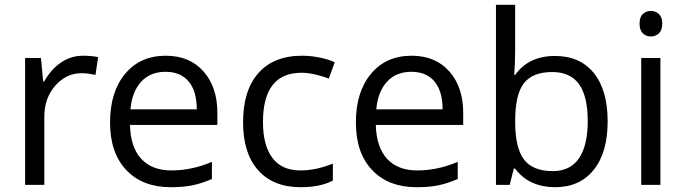

<svg xmlns="http://www.w3.org/2000/svg" viewBox="-20 -780 2892 810"><path d="M330.1 -544.9Q365.7 -544.9 394 -539.1L382.8 -463.9Q349.6 -471.2 324.2 -471.2Q259.3 -471.2 213.1 -418.5Q167 -365.7 167 -287.1V0H85.9V-535.2H152.8L162.1 -436H166Q195.8 -488.3 237.8 -516.6Q279.8 -544.9 330.1 -544.9Z M700.2 9.8Q581.5 9.8 512.9 -62.5Q444.3 -134.8 444.3 -263.2Q444.3 -392.6 508.1 -468.8Q571.8 -544.9 679.2 -544.9Q779.8 -544.9 838.4 -478.8Q897 -412.6 897 -304.2V-252.9H528.3Q530.8 -158.7 575.9 -109.9Q621.1 -61 703.1 -61Q789.6 -61 874 -97.2V-24.9Q831.1 -6.3 792.7 1.7Q754.4 9.8 700.2 9.8ZM678.2 -477.1Q613.8 -477.1 575.4 -435.1Q537.1 -393.1 530.3 -318.8H810.1Q810.1 -395.5 775.9 -436.3Q741.7 -477.1 678.2 -477.1Z M1249 9.8Q1132.8 9.8 1069.1 -61.8Q1005.4 -133.3 1005.4 -264.2Q1005.4 -398.4 1070.1 -471.7Q1134.8 -544.9 1254.4 -544.9Q1293 -544.9 1331.5 -536.6Q1370.1 -528.3 1392.1 -517.1L1367.2 -448.2Q1340.3 -459 1308.6 -466.1Q1276.9 -473.1 1252.4 -473.1Q1089.4 -473.1 1089.4 -265.1Q1089.4 -166.5 1129.2 -113.8Q1168.9 -61 1247.1 -61Q1314 -61 1384.3 -89.8V-18.1Q1330.6 9.8 1249 9.8Z M1737.3 9.8Q1618.7 9.8 1550 -62.5Q1481.4 -134.8 1481.4 -263.2Q1481.4 -392.6 1545.2 -468.8Q1608.9 -544.9 1716.3 -544.9Q1816.9 -544.9 1875.5 -478.8Q1934.1 -412.6 1934.1 -304.2V-252.9H1565.4Q1567.9 -158.7 1613 -109.9Q1658.2 -61 1740.2 -61Q1826.7 -61 1911.1 -97.2V-24.9Q1868.2 -6.3 1829.8 1.7Q1791.5 9.8 1737.3 9.8ZM1715.3 -477.1Q1650.9 -477.1 1612.5 -435.1Q1574.2 -393.1 1567.4 -318.8H1847.2Q1847.2 -395.5 1813 -436.3Q1778.8 -477.1 1715.3 -477.1Z M2321.3 -543.9Q2426.8 -543.9 2485.1 -471.9Q2543.5 -399.9 2543.5 -268.1Q2543.5 -136.2 2484.6 -63.2Q2425.8 9.8 2321.3 9.8Q2269 9.8 2225.8 -9.5Q2182.6 -28.8 2153.3 -68.8H2147.5L2130.4 0H2072.3V-759.8H2153.3V-575.2Q2153.3 -513.2 2149.4 -463.9H2153.3Q2210 -543.9 2321.3 -543.9ZM2309.6 -476.1Q2226.6 -476.1 2189.9 -428.5Q2153.3 -380.9 2153.3 -268.1Q2153.3 -155.3 2190.9 -106.7Q2228.5 -58.1 2311.5 -58.1Q2386.2 -58.1 2422.9 -112.5Q2459.5 -167 2459.5 -269Q2459.5 -373.5 2422.9 -424.8Q2386.2 -476.1 2309.6 -476.1Z M2766.1 0H2685.1V-535.2H2766.1ZM2678.2 -680.2Q2678.2 -708 2691.9 -720.9Q2705.6 -733.9 2726.1 -733.9Q2745.6 -733.9 2759.8 -720.7Q2773.9 -707.5 2773.9 -680.2Q2773.9 -652.8 2759.8 -639.4Q2745.6 -626 2726.1 -626Q2705.6 -626 2691.9 -639.4Q2678.2 -652.8 2678.2 -680.2Z"/></svg>

Font: f01899195
Style: Regular
Weight: 400
Foundry: Ascender Corporation
Version: Version 1.10